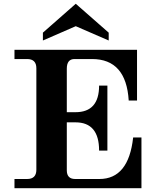

<svg xmlns="http://www.w3.org/2000/svg" viewBox="-20 -996 826 1016"><path d="M728.5 0H56.6V-48.8H123.5Q172.4 -48.8 172.4 -97.7V-634.8Q172.4 -683.6 123.5 -683.6H56.6V-732.4H705.1V-463.9H661.1Q647.9 -683.6 466.8 -683.6H374.5Q333.5 -683.6 333.5 -632.8V-402.3H379.4Q504.4 -402.3 504.4 -543H548.3V-199.2H504.4Q504.4 -348.6 379.4 -348.6H333.5V-94.7Q333.5 -48.8 377.9 -48.8H505.9Q660.6 -48.8 684.6 -268.6H728.5ZM555.2 -781.7 380.9 -857.4 207 -781.7V-823.2L380.9 -976.1L555.2 -823.2Z"/></svg>

Font: Munson
Style: Bold
Weight: 700
Designer: Paul James MIller
Foundry: High-Logic / Made with FontCreator
Version: Version 2.10;May 5, 2019;FontCreator 11.5.0.2430 64-bit